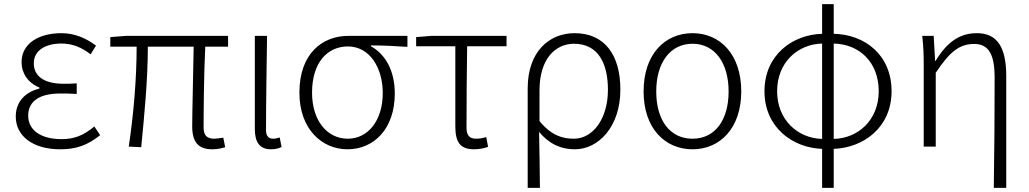

<svg xmlns="http://www.w3.org/2000/svg" viewBox="-20 -707 4963 926"><path d="M270 13C348 13 401 -6 463 -55L435 -97C381 -52 336 -36 277 -36C177 -36 116 -79 116 -149C116 -217 168 -256 270 -256C296 -256 319 -256 350 -254V-305C323 -303 307 -303 287 -303C185 -303 143 -345 143 -402C143 -466 203 -497 276 -497C329 -497 373 -479 417 -445L443 -487C395 -523 340 -547 276 -547C171 -547 84 -500 84 -407C84 -354 115 -307 170 -285V-280C110 -265 56 -223 56 -145C56 -50 140 13 270 13Z M1004 13C1030 13 1049 8 1066 3L1057 -43C1035 -40 1022 -38 1013 -38C978 -38 962 -54 962 -92C962 -155 963 -348 970 -482H1080V-534H587L512 -528V-482H639C639 -326 624 -154 601 0L661 3C676 -150 693 -322 693 -482H914C912 -352 907 -164 907 -98C907 -22 936 13 1004 13Z M1287 13C1310 13 1326 8 1338 2L1329 -44C1316 -40 1307 -38 1297 -38C1277 -38 1263 -50 1263 -78C1263 -225 1266 -379 1268 -534H1209V-85C1209 -19 1234 13 1287 13Z M1656 13C1782 13 1884 -84 1884 -256C1884 -365 1840 -444 1769 -484V-488C1830 -488 1884 -485 1945 -481V-534H1660C1536 -534 1424 -450 1424 -260C1424 -85 1532 13 1656 13ZM1657 -38C1559 -38 1485 -124 1485 -260C1485 -408 1561 -483 1658 -483C1765 -483 1826 -377 1826 -259C1826 -124 1754 -38 1657 -38Z M2266 13C2293 13 2319 7 2334 1L2325 -46C2310 -41 2293 -38 2276 -38C2244 -38 2230 -54 2230 -92C2230 -219 2231 -350 2233 -484H2423V-534H2061L1987 -528V-484H2176V-98C2176 -22 2199 13 2266 13Z M2525 199H2584C2583 96 2582 32 2580 -71C2633 -8 2690 13 2753 13C2864 13 2972 -93 2972 -275C2972 -441 2897 -547 2751 -547C2629 -547 2525 -458 2525 -281ZM2748 -38C2695 -38 2640 -52 2582 -123V-271C2582 -426 2661 -496 2748 -496C2864 -496 2912 -403 2912 -274C2912 -132 2838 -38 2748 -38Z M3320 13C3452 13 3555 -88 3555 -266C3555 -446 3452 -547 3320 -547C3187 -547 3084 -446 3084 -266C3084 -88 3187 13 3320 13ZM3320 -38C3211 -38 3145 -127 3145 -266C3145 -403 3211 -496 3320 -496C3428 -496 3494 -403 3494 -266C3494 -127 3428 -38 3320 -38Z M3945 -37C3828 -40 3728 -128 3728 -267C3728 -407 3828 -494 3945 -497ZM3945 199H4001V11C4144 6 4280 -92 4280 -267C4280 -443 4150 -541 4001 -544V-687H3945V-544C3802 -540 3667 -442 3667 -267C3667 -93 3802 6 3945 11ZM4001 -497C4125 -494 4218 -407 4218 -267C4218 -128 4119 -40 4001 -37Z M4773 199H4833V-341C4833 -478 4790 -547 4692 -547C4611 -547 4550 -508 4492 -413H4490L4483 -534H4428C4434 -479 4435 -438 4435 -395V0H4493V-356C4564 -463 4611 -495 4679 -495C4749 -495 4777 -443 4777 -333C4777 -165 4776 22 4773 199Z"/></svg>

Font: Noto Sans CJK SC Light
Style: Regular
Weight: 300
Designer: Ryoko NISHIZUKA 西塚涼子 (kana, bopomofo & ideographs); Paul D. Hunt (Latin, Greek & Cyrillic); Sandoll Communications 산돌커뮤니
Foundry: Adobe
Version: Version 2.004;hotconv 1.0.118;makeotfexe 2.5.65603